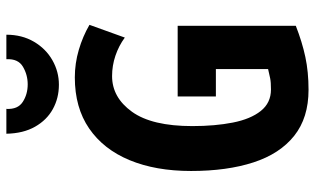

<svg xmlns="http://www.w3.org/2000/svg" viewBox="-213 -766 989 603"><g transform="rotate(-90 281.5 -464.5)"><path d="M280 -401H502V-30Q451 -10 404 0Q357 10 301 10Q213 10 156.5 -35Q100 -80 73 -163Q46 -246 46 -359Q46 -470 80 -552Q114 -634 179.5 -679Q245 -724 340 -724Q384 -724 426.5 -711.5Q469 -699 505 -678L465 -567Q439 -586 408 -596.5Q377 -607 344 -607Q277 -607 232 -544.5Q187 -482 187 -355Q187 -284 198 -228Q209 -172 234.5 -140Q260 -108 302 -108Q325 -108 337 -110.5Q349 -113 366 -117V-281H280ZM474 -939Q474 -890 452 -852.5Q430 -815 394 -794.5Q358 -774 317 -774Q275 -774 240.5 -793Q206 -812 185 -849Q164 -886 163 -939H241Q239 -903 263 -887.5Q287 -872 318 -872Q348 -872 373.5 -887Q399 -902 397 -939Z"/></g></svg>

Font: Noto Sans Sinhala UI ExtraCondensed
Style: Bold
Weight: 700
Width: 2
Designer: Jelle Bosma - Monotype Design Team
Foundry: Monotype Imaging Inc.
Version: Version 2.006; ttfautohint (v1.8.4.7-5d5b)